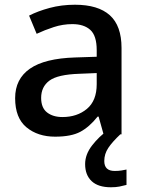

<svg xmlns="http://www.w3.org/2000/svg" viewBox="-20 -568 612 812"><path d="M297 -548Q395 -548 444.5 -503.5Q494 -459 494 -365V0H418L397 -75H393Q358 -31 319.5 -10.5Q281 10 213 10Q140 10 92 -29.5Q44 -69 44 -153Q44 -234 106.5 -277.5Q169 -321 298 -325L389 -328V-356Q389 -417 362 -441.5Q335 -466 286 -466Q246 -466 207.5 -453.5Q169 -441 135 -425L103 -502Q140 -521 190 -534.5Q240 -548 297 -548ZM316 -256Q224 -253 189 -227Q154 -201 154 -154Q154 -112 179 -92.5Q204 -73 244 -73Q306 -73 347.5 -107.5Q389 -142 389 -212V-259ZM421 113Q421 155 465 155Q481 155 493.5 153Q506 151 515 149V214Q500 218 485 221Q470 224 449 224Q395 224 367.5 198Q340 172 340 126Q340 85 369.5 47Q399 9 436 -17L489 0Q455 32 438 57.5Q421 83 421 113Z"/></svg>

Font: Noto Sans Myanmar UI Medium
Style: Regular
Weight: 500
Designer: Monotype Design Team
Foundry: Monotype Imaging Inc.
Version: Version 2.103; ttfautohint (v1.8.4.7-5d5b)